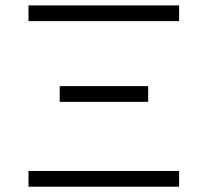

<svg xmlns="http://www.w3.org/2000/svg" viewBox="-20 -706 790 727"><path d="M87.9 -58.6V1H658.2V-58.6ZM206.1 -379.9V-320.3H541V-379.9ZM87.9 -685.5V-626H658.2V-685.5Z"/></svg>

Font: Dotum
Style: Regular
Weight: 400
Version: Version 2.21